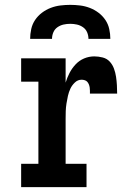

<svg xmlns="http://www.w3.org/2000/svg" viewBox="-20 -770 540 790"><path d="M67 0V-96H138V-434H67V-530H250V-430Q256 -450 266 -469.5Q276 -489 291 -505Q306 -521 326 -529.5Q346 -538 368 -538Q385 -538 402.5 -533.5Q420 -529 431.5 -516.5Q443 -504 449 -487.5Q455 -471 457.5 -454Q460 -437 461 -419.5Q462 -402 462 -385H350Q350 -391 350 -397.5Q350 -404 349 -410.5Q348 -417 345.5 -423Q343 -429 339 -433.5Q335 -438 328.5 -440Q322 -442 316 -442Q300 -442 288 -430.5Q276 -419 269.5 -405Q263 -391 259.5 -375.5Q256 -360 253.5 -344Q251 -328 250.5 -312.5Q250 -297 250 -281V-96H336V0ZM104 -610Q104 -630 108.5 -650.5Q113 -671 124.5 -688Q136 -705 152.5 -717.5Q169 -730 188.5 -737.5Q208 -745 228.5 -747.5Q249 -750 269 -750Q289 -750 309.5 -747.5Q330 -745 349.5 -737.5Q369 -730 385.5 -717.5Q402 -705 413.5 -688Q425 -671 429.5 -650.5Q434 -630 434 -610H344Q344 -624 338.5 -637Q333 -650 321.5 -658Q310 -666 296.5 -669Q283 -672 269 -672Q255 -672 241.5 -669Q228 -666 216.5 -658Q205 -650 199.5 -637Q194 -624 194 -610Z"/></svg>

Font: Iosevka Slab
Style: Bold
Weight: 700
Monospace: yes
Designer: Belleve Invis
Foundry: Belleve Invis
Version: Version 11.1.1; ttfautohint (v1.8.3)